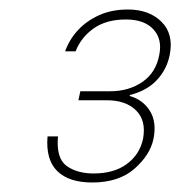

<svg xmlns="http://www.w3.org/2000/svg" viewBox="-20 -727 379 404"><path d="M117 -619Q126 -644 144 -663.5Q162 -683 188.5 -695Q215 -707 249 -707Q294 -707 320 -681Q346 -655 337 -611Q331 -581 310 -558.5Q289 -536 253 -527V-525Q281 -517 295.5 -493.5Q310 -470 303 -435Q296 -401 263 -372Q230 -343 174 -343Q125 -343 100.5 -367Q76 -391 80 -440H102Q98 -394 120 -378Q142 -362 177 -362Q220 -362 247 -382Q274 -402 281 -435Q288 -473 266.5 -494.5Q245 -516 205 -516H145L149 -535H212Q251 -535 279.5 -554.5Q308 -574 315 -611Q322 -644 303 -665Q284 -686 245 -686Q204 -686 177.5 -667.5Q151 -649 139 -619Z"/></svg>

Font: Albert Sans Thin
Style: Italic
Weight: 250
Italic angle: -11.25°
Designer: Andreas Rasmussen
Foundry: a.Foundry
Version: Version 1.025